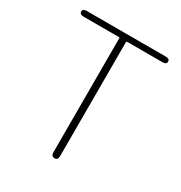

<svg xmlns="http://www.w3.org/2000/svg" viewBox="-170 -848 914 970"><g transform="rotate(30 286.5 -363.0)"><path d="M287 0Q267 0 267 -24V-688Q267 -693 262 -693H57Q33 -693 33 -710Q33 -726 57 -726H516Q540 -726 540 -710Q540 -693 516 -693H311Q306 -693 306 -688V-24Q306 0 287 0Z"/></g></svg>

Font: Resource Han Rounded KR ExtraLight
Style: Regular
Weight: 250
Designer: Cyano Hao (round all glyphs); Ryoko NISHIZUKA 西塚涼子 (kana, bopomofo & ideographs); Paul D. Hunt (Latin, Greek & Cyrillic)
Foundry: Cyano Hao
Version: 0.990